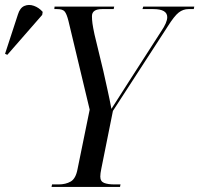

<svg xmlns="http://www.w3.org/2000/svg" viewBox="-125 -740 789 760"><path d="M79 0 81 -10H107Q135 -10 155 -21.5Q175 -33 182 -71L230 -306L146 -657Q139 -685 131 -694.5Q123 -704 101 -704H90L91 -714H327L325 -704H279Q239 -704 239 -676Q239 -662 241 -647Q243 -632 249 -604L284 -459Q291 -427 300 -387Q309 -347 316 -309Q331 -333 348 -359Q365 -385 385 -417L513 -616Q537 -651 537 -672Q537 -704 482 -704H439L442 -714H644L642 -704H621Q600 -704 582.5 -690.5Q565 -677 538 -634L322 -301L276 -72Q272 -53 272 -41Q272 -22 287 -16Q302 -10 328 -10H352L350 0ZM-96 -523 -105 -527 -54 -683Q-46 -709 -28.5 -716.5Q-11 -724 9 -717Q29 -710 44 -693L42 -681Z"/></svg>

Font: Noto Serif Display Condensed
Style: Italic
Weight: 400
Width: 3
Italic angle: -12°
Designer: Monotype Design Team
Foundry: Monotype Imaging Inc.
Version: Version 2.009